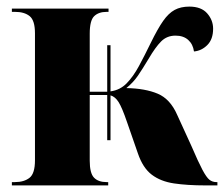

<svg xmlns="http://www.w3.org/2000/svg" viewBox="-20 -562 679 582"><path d="M16 0V-10H25Q53 -10 69.5 -23Q86 -36 86 -76V-461Q86 -500 70 -513Q54 -526 26 -526H16V-536H309V-526H303Q279 -526 265.5 -513Q252 -500 252 -460V-284H305V-425H315V-285Q344 -289 364 -309.5Q384 -330 401 -361.5Q418 -393 437 -432Q458 -475 474.5 -498.5Q491 -522 509.5 -532Q528 -542 554 -542Q590 -542 608 -521.5Q626 -501 626 -475Q626 -443 608.5 -425.5Q591 -408 568 -406Q565 -428 550.5 -441Q536 -454 512 -454Q486 -454 468.5 -436.5Q451 -419 430 -383Q412 -353 398 -332.5Q384 -312 363 -295Q420 -294 458 -278Q496 -262 517 -214L560 -120Q581 -71 593.5 -47.5Q606 -24 615 -17Q624 -10 636 -10H639V0H602Q548 0 507.5 -6Q467 -12 440 -32.5Q413 -53 398 -97L365 -192Q350 -236 339.5 -252.5Q329 -269 315 -273V-137H305V-274H252V-75Q252 -37 265 -23.5Q278 -10 303 -10H308V0Z"/></svg>

Font: Noto Serif Display SemiCondensed ExtraBold
Style: Regular
Weight: 800
Width: 4
Designer: Monotype Design Team
Foundry: Monotype Imaging Inc.
Version: Version 2.009